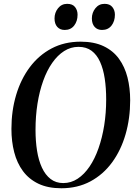

<svg xmlns="http://www.w3.org/2000/svg" viewBox="-20 -969 704 1000"><path d="M299.5 11.5Q229.5 11.5 180 -12.2Q130.5 -36 99.5 -78Q68.5 -120 54 -176.2Q39.5 -232.5 39.5 -297.5Q39.5 -392 64 -474.2Q88.5 -556.5 135.2 -619Q182 -681.5 248.8 -716.8Q315.5 -752 400 -752Q470 -752 519.5 -728.5Q569 -705 599.5 -663Q630 -621 644 -565.8Q658 -510.5 658 -446.5Q658 -352.5 634 -269.5Q610 -186.5 563.8 -123.2Q517.5 -60 450.8 -24.2Q384 11.5 299.5 11.5ZM309.5 -15.5Q350 -15.5 384.5 -38.2Q419 -61 446.5 -101.5Q474 -142 493.2 -197Q512.5 -252 522.8 -316.5Q533 -381 533 -451Q533 -510 525.5 -559.8Q518 -609.5 501.2 -646.8Q484.5 -684 457 -704.5Q429.5 -725 389 -725Q348.5 -725 314 -703Q279.5 -681 251.8 -641.2Q224 -601.5 204.8 -547.5Q185.5 -493.5 175.2 -428.8Q165 -364 165 -292.5Q165 -234 173 -183.8Q181 -133.5 198.5 -95.8Q216 -58 243.5 -36.8Q271 -15.5 309.5 -15.5ZM317 -813Q292.5 -813 278.2 -829Q264 -845 264 -873Q264 -903 282.2 -926Q300.5 -949 330 -949Q358 -949 371 -932.2Q384 -915.5 384 -892.5Q384 -858.5 366.2 -835.8Q348.5 -813 317 -813ZM511.5 -813Q487 -813 472.8 -829Q458.5 -845 458.5 -873Q458.5 -903 476.8 -926Q495 -949 524.5 -949Q552 -949 565.2 -932.2Q578.5 -915.5 578.5 -892.5Q578.5 -858.5 560.8 -835.8Q543 -813 511.5 -813Z"/></svg>

Font: Merriweather 144pt Medium
Style: Italic
Weight: 500
Italic angle: -7.8°
Version: Version 2.101